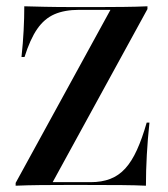

<svg xmlns="http://www.w3.org/2000/svg" viewBox="-20 -591 535 611"><path d="M29.8 0V-8.9L331.5 -559.7H232.3Q185.5 -559.7 153.2 -545.6Q121 -531.5 98.4 -498.8Q75.8 -466.1 58.1 -409.7H48.4Q53.2 -454 55.2 -494Q57.3 -533.9 57.3 -571Q83.1 -570.2 122.2 -569.4Q161.3 -568.5 218.5 -568.5H296.8Q332.3 -568.5 373.4 -569Q414.5 -569.4 449.2 -571V-562.1L147.6 -11.3H268.5Q304 -11.3 331 -21.8Q358.1 -32.3 378.6 -54.8Q399.2 -77.4 415.7 -113.7Q432.3 -150 446.8 -200.8H455.6Q450 -148.4 447.2 -98Q444.4 -47.6 444.4 0Q412.9 -1.6 366.9 -2Q321 -2.4 253.2 -2.4H186.3Q148.4 -2.4 107.3 -2Q66.1 -1.6 29.8 0Z"/></svg>

Font: Playfair 144pt SemiCondensed SemiBold
Style: Regular
Weight: 600
Width: 4
Designer: Claus Eggers Sørensen
Foundry: Claus Eggers Sørensen
Version: Version 2.203